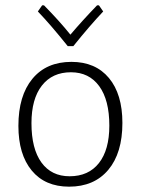

<svg xmlns="http://www.w3.org/2000/svg" viewBox="-20 -694 529 720"><path d="M351 -674 367 -651Q316 -597 255 -521H234Q170 -601 122 -651L138 -674H145Q204 -614 244 -564Q288 -616 344 -674ZM248 -462Q338 -462 388.5 -401.5Q439 -341 439 -233Q439 -120 386 -57Q333 6 239 6Q149 6 99 -54.5Q49 -115 49 -222Q49 -335 101.5 -398.5Q154 -462 248 -462ZM246 -423Q176 -423 137 -373Q98 -323 98 -232Q98 -136 135.5 -84.5Q173 -33 241 -33Q312 -33 351 -82.5Q390 -132 390 -223Q390 -319 352 -371Q314 -423 246 -423Z"/></svg>

Font: Alegreya Sans Light
Style: Regular
Weight: 300
Designer: Juan Pablo del Peral
Foundry: Huerta Tipografica
Version: Version 2.007